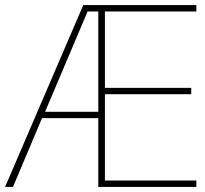

<svg xmlns="http://www.w3.org/2000/svg" viewBox="-21 -734 804 754"><path d="M750 0V-25H391V-364H730V-389H391V-689H750V-714H306L-1 0H30L144 -270H365V0ZM156 -295 323 -689H365V-295Z"/></svg>

Font: Noto Sans Meetei Mayek Thin
Style: Regular
Weight: 100
Designer: Monotype Design Team and Neelakash Kshetrimayum
Foundry: Monotype Imaging Inc.
Version: Version 2.002